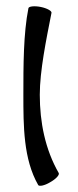

<svg xmlns="http://www.w3.org/2000/svg" viewBox="-20 -567 246 608"><path d="M70 -541C54 -461 54 -358 54 -267C54 -168 54 -63 101 19C104 24 121 21 139 10C157 0 169 -13 166 -19C123 -94 106 -180 106 -267C106 -342 126 -440 143 -526C145 -532 129 -541 109 -545C89 -549 71 -547 70 -541Z"/></svg>

Font: Nupuram Light
Style: Regular
Weight: 300
Designer: Santhosh Thottingal (santhosh.thottingal@gmail.com)
Foundry: SMC
Version: Version 1.000